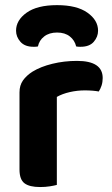

<svg xmlns="http://www.w3.org/2000/svg" viewBox="-20 -736 444 763"><path d="M205.9 -350.9V-226.4H57.5V-369.2Q57.5 -396.8 71.3 -416.4Q85.2 -436 109 -451.2Q141.8 -471.3 188.3 -482.6Q234.8 -494 286 -494Q388.1 -494 388.1 -425.9Q388.1 -409.8 383.6 -396Q379 -382.2 372.5 -372.4Q362.5 -374.4 348 -375.6Q333.6 -376.8 316.8 -376.8Q286.8 -376.8 257.1 -370Q227.4 -363.2 205.9 -350.9ZM57.5 -264 205.9 -261.1V-1.2Q196.4 1.5 178.4 4.4Q160.4 7.3 139.3 7.3Q97 7.3 77.3 -7.7Q57.5 -22.6 57.5 -62.2ZM206.7 -606.7Q175.7 -606.7 155.7 -591.2Q135.7 -575.8 130.7 -551.4Q126.2 -550.4 122.1 -550.2Q118 -550.1 113 -550.1Q78.7 -550.1 61.2 -569.9Q43.8 -589.6 43.8 -614Q43.8 -655.6 85.8 -685.6Q127.8 -715.6 206.7 -715.6Q285.2 -715.6 327.4 -685.7Q369.7 -655.8 369.7 -614Q369.7 -589.6 352.6 -569.9Q335.5 -550.1 300.5 -550.1Q296.2 -550.1 291.9 -550.2Q287.5 -550.4 282.7 -551.4Q277 -575.8 257.5 -591.2Q238 -606.7 206.7 -606.7Z"/></svg>

Font: Baloo Bhaijaan 2
Style: Regular
Weight: 400
Designer: Sanskriti Dholi, Noopur Datye and Ek Type
Foundry: Ek Type
Version: Version 1.701